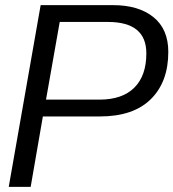

<svg xmlns="http://www.w3.org/2000/svg" viewBox="-20 -732 679 752"><path d="M639.2 -528.8Q639.2 -411.1 570.6 -343.5Q502 -275.9 371.1 -275.9H147.9L100.1 0H14.2L139.2 -711.9H422.9Q522.9 -711.9 581.1 -664.8Q639.2 -617.7 639.2 -528.8ZM553.2 -522.9Q553.2 -646 402.8 -646H213.9L160.2 -341.8H369.1Q459 -341.8 506.1 -388.7Q553.2 -435.5 553.2 -522.9Z"/></svg>

Font: Creato Display
Style: Italic
Weight: 400
Italic angle: -10°
Version: Version 1.000